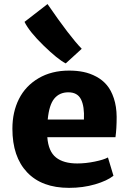

<svg xmlns="http://www.w3.org/2000/svg" viewBox="-20 -909 629 937"><path d="M316.9 7.8Q184.1 7.8 112.3 -68.1Q40.5 -144 40.5 -280.8Q40.5 -362.3 72.5 -426Q104.5 -489.7 168 -527.1Q231.4 -564.5 317.4 -564.5Q355 -564.5 387.2 -557.9Q419.4 -551.3 449.7 -535.2Q480 -519 501.2 -493.9Q522.5 -468.8 535.6 -429.2Q548.8 -389.6 549.3 -338.9Q549.3 -280.3 543.5 -239.3H210.9Q216.3 -169.9 253.2 -140.6Q290 -111.3 356.9 -111.3Q398.4 -111.3 442.4 -120.4Q486.3 -129.4 506.8 -140.6L533.7 -51.3Q503.4 -26.9 444.3 -9.5Q385.3 7.8 316.9 7.8ZM313.5 -458.5Q270.5 -458.5 245.1 -428Q219.7 -397.5 212.9 -325.7H389.6Q392.6 -390.1 375.2 -424.3Q357.9 -458.5 313.5 -458.5ZM378.9 -670.9 300.8 -599.6Q262.2 -619.1 192.9 -686.5Q123.5 -753.9 99.6 -802.2L211.9 -889.2Q320.8 -730.5 378.9 -670.9Z"/></svg>

Font: HaufeMerriweatherSans
Style: Bold
Weight: 700
Designer: Eben Sorkin
Foundry: Eben Sorkin
Version: Version 1.56